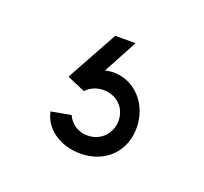

<svg xmlns="http://www.w3.org/2000/svg" viewBox="-56 -78 367 346"><g transform="rotate(20 128.0 95.5)"><path d="M126 206C173 206 206 174 206 128C206 83 174 48 133 48C128 48 122 49 117 50L152 -15H113L59 83L94 98C102 89 114 84 127 84C152 84 171 102 171 127C171 152 152 171 127 171C110 171 95 162 88 146L50 153C56 184 87 206 126 206Z"/></g></svg>

Font: Uncut Sans Light
Style: Regular
Weight: 300
Designer: Kasper Nordkvist
Foundry: UNCUT.wtf
Version: Version 1.304;Glyphs 3.2 (3246)